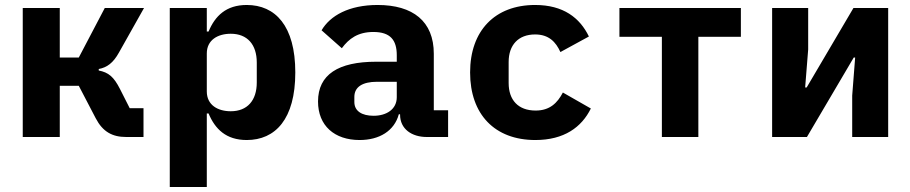

<svg xmlns="http://www.w3.org/2000/svg" viewBox="-20 -548 3641 768"><path d="M71 0H219.1V-204.9H295.1L362.9 -74.9C391 -21 429 0 485.1 0H554V-115.1H498.9L459.9 -192.1C435 -241.1 414.1 -258.2 375 -266V-272C408 -278.1 432.9 -296.2 456 -338.1L556.1 -516H399.1L295.1 -317.8H219.1V-516H71Z M659.1 199.9H807.2V-94.1H814.3C840.2 -32 884.2 12.1 967 12.1C1081 12.1 1161.2 -71 1161.2 -258.2C1161.2 -445 1081 -528.1 967 -528.1C884.2 -528.1 840.2 -484 814.3 -421.9H807.2V-516H659.1ZM807.2 -182.2V-334.2C807.2 -388.1 851.2 -413 903.1 -413C969.1 -413 1007.1 -370 1007.1 -297.9V-218C1007.1 -146 969.1 -103 903.1 -103C851.2 -103 807.2 -127.8 807.2 -182.2Z M1687.1 0H1772.4V-106.9H1715.2V-333.1C1715.2 -463.1 1631.4 -528.1 1490.4 -528.1C1375.4 -528.1 1300.4 -485.1 1266.3 -426.8L1347.3 -355.1C1375.4 -393.1 1411.2 -420.1 1473.4 -420.1C1541.2 -420.1 1567.1 -388.1 1567.1 -327.1V-301.1H1484.4C1333.5 -301.1 1252.1 -250 1252.1 -142C1252.1 -45.1 1318.2 12.1 1418.3 12.1C1497.2 12.1 1557.2 -24.1 1575.3 -90.9H1580.3V-89.1C1580.3 -32 1627.1 0 1687.1 0ZM1397.4 -139.9V-160.2C1397.4 -199.9 1429.3 -220.9 1488.3 -220.9H1567.1V-159.1C1567.1 -111.2 1526.3 -84.9 1474.4 -84.9C1427.2 -84.9 1397.4 -104 1397.4 -139.9Z M2121.4 12.1C2236.5 12.1 2306.5 -39.1 2343.4 -114L2231.5 -177.9C2209.5 -136 2179.3 -105.8 2122.5 -105.8C2052.6 -105.8 2014.6 -148.1 2014.6 -215.9V-300.1C2014.6 -367.9 2053.3 -410.2 2120.4 -410.2C2175.4 -410.2 2203.5 -380 2221.6 -339.8L2335.6 -402C2299.4 -476.9 2233.3 -528.1 2120.4 -528.1C1959.5 -528.1 1860.4 -425.1 1860.4 -258.2C1860.4 -90.9 1958.5 12.1 2121.4 12.1Z M2627.5 0H2773.4V-400.9H2943.5V-516H2457.7V-400.9H2627.5Z M3068.5 0H3207.7L3394.9 -317.8H3400.6L3388.8 -165.8V0H3532.7V-516H3393.8L3206.7 -198.2H3200.6L3212.7 -350.1V-516H3068.5Z"/></svg>

Font: Margiela Mono Bold
Style: Regular
Weight: 700
Designer: Mike Abbink, Paul van der Laan, Pieter van Rosmalen
Foundry: Bold Monday
Version: Version 2.003 2021